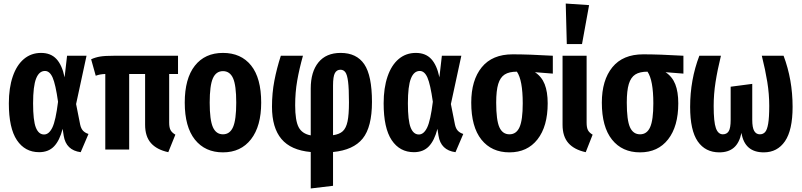

<svg xmlns="http://www.w3.org/2000/svg" viewBox="-20 -845 4530 1085"><path d="M345 -408 359 -530H469L410 -257L433 -141Q438 -118 449.5 -106Q461 -94 480 -88L436 15Q353 4 340 -78L334 -117Q317 -51 285.5 -18Q254 15 201 15Q121 15 75.5 -53Q30 -121 30 -261Q30 -348 52 -412.5Q74 -477 115 -511.5Q156 -546 212 -546Q267 -546 299 -511.5Q331 -477 345 -408ZM167 -261Q167 -164 182.5 -124.5Q198 -85 229 -85Q257 -85 276 -124.5Q295 -164 308 -270Q294 -369 277.5 -406.5Q261 -444 234 -444Q201 -444 184 -401Q167 -358 167 -261Z M936 -427V-152Q936 -124 944 -109.5Q952 -95 971 -84L931 15Q866 1 833 -36.5Q800 -74 800 -140V-427H710V0H575V-427Q557 -426 546 -424Q535 -422 521 -417L495 -510Q519 -521 546 -525.5Q573 -530 627 -530H986V-427Z M1456 -265Q1456 -132 1398.5 -58Q1341 16 1240 16Q1139 16 1081.5 -56Q1024 -128 1024 -265Q1024 -401 1081 -473.5Q1138 -546 1240 -546Q1342 -546 1399 -475Q1456 -404 1456 -265ZM1165 -265Q1165 -167 1183 -126.5Q1201 -86 1240 -86Q1279 -86 1297 -127Q1315 -168 1315 -265Q1315 -363 1297 -403Q1279 -443 1240 -443Q1201 -443 1183 -402.5Q1165 -362 1165 -265Z M1862 14V205L1736 220V14Q1624 4 1570.5 -59.5Q1517 -123 1517 -242Q1517 -319 1530.5 -389Q1544 -459 1567 -530H1692Q1671 -455 1659.5 -389Q1648 -323 1648 -250Q1648 -164 1667.5 -126.5Q1687 -89 1736 -80V-345Q1736 -439 1779.5 -492.5Q1823 -546 1905 -546Q1995 -546 2038.5 -482Q2082 -418 2082 -269Q2082 -127 2029.5 -62Q1977 3 1862 14ZM1952 -267Q1952 -344 1947 -383.5Q1942 -423 1931.5 -437Q1921 -451 1904 -451Q1883 -451 1872.5 -432Q1862 -413 1862 -361V-81Q1898 -86 1917 -103.5Q1936 -121 1944 -159Q1952 -197 1952 -267Z M2463 -408 2477 -530H2587L2528 -257L2551 -141Q2556 -118 2567.5 -106Q2579 -94 2598 -88L2554 15Q2471 4 2458 -78L2452 -117Q2435 -51 2403.5 -18Q2372 15 2319 15Q2239 15 2193.5 -53Q2148 -121 2148 -261Q2148 -348 2170 -412.5Q2192 -477 2233 -511.5Q2274 -546 2330 -546Q2385 -546 2417 -511.5Q2449 -477 2463 -408ZM2285 -261Q2285 -164 2300.5 -124.5Q2316 -85 2347 -85Q2375 -85 2394 -124.5Q2413 -164 2426 -270Q2412 -369 2395.5 -406.5Q2379 -444 2352 -444Q2319 -444 2302 -401Q2285 -358 2285 -261Z M3104 -429 3003 -437Q3041 -412 3058 -369Q3075 -326 3075 -261Q3075 -131 3017.5 -57.5Q2960 16 2859 16Q2758 16 2700.5 -56Q2643 -128 2643 -265Q2643 -392 2702.5 -465Q2762 -538 2877 -538Q2968 -538 3104 -530ZM2934 -261Q2934 -392 2901 -440Q2857 -440 2832 -424Q2807 -408 2795.5 -370.5Q2784 -333 2784 -265Q2784 -166 2802 -126Q2820 -86 2859 -86Q2898 -86 2916 -126.5Q2934 -167 2934 -261Z M3295 -152Q3295 -124 3302.5 -109.5Q3310 -95 3329 -84L3290 15Q3225 1 3192 -36.5Q3159 -74 3159 -140V-530H3295ZM3309 -816 3269 -596H3183L3177 -825Z M3842 -429 3741 -437Q3779 -412 3796 -369Q3813 -326 3813 -261Q3813 -131 3755.5 -57.5Q3698 16 3597 16Q3496 16 3438.5 -56Q3381 -128 3381 -265Q3381 -392 3440.5 -465Q3500 -538 3615 -538Q3706 -538 3842 -530ZM3672 -261Q3672 -392 3639 -440Q3595 -440 3570 -424Q3545 -408 3533.5 -370.5Q3522 -333 3522 -265Q3522 -166 3540 -126Q3558 -86 3597 -86Q3636 -86 3654 -126.5Q3672 -167 3672 -261Z M4459 -241Q4459 -110 4416 -47Q4373 16 4296 16Q4188 16 4170 -94Q4158 -37 4127 -10.5Q4096 16 4045 16Q3966 16 3923 -46Q3880 -108 3880 -241Q3880 -394 3932 -530H4054Q4034 -448 4023.5 -380.5Q4013 -313 4013 -246Q4013 -156 4025.5 -121Q4038 -86 4065 -86Q4087 -86 4098 -103.5Q4109 -121 4109 -168V-355L4231 -371V-168Q4231 -124 4242 -105Q4253 -86 4274 -86Q4292 -86 4303.5 -98.5Q4315 -111 4321 -146Q4327 -181 4327 -247Q4327 -314 4316 -382Q4305 -450 4285 -530H4408Q4459 -395 4459 -241Z"/></svg>

Font: Fira Sans Compressed SemiBold
Style: Regular
Weight: 600
Width: 1
Designer: bBox Type GmbH & Carrois Corporate GbR & Edenspiekermann AG
Foundry: bBox Type GmbH & Carrois Corporate GbR & Edenspiekermann AG
Version: Version 4.301